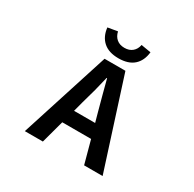

<svg xmlns="http://www.w3.org/2000/svg" viewBox="-200 -1173 1401 1386"><g transform="rotate(30 500.0 -480.0)"><path d="M594.7 -960 676.8 -946.3Q668.9 -873 624 -833Q579.1 -793 497.1 -793Q416 -793 370.6 -833.5Q325.2 -874 317.4 -946.3L398.4 -960Q406.2 -922.9 431.6 -901.4Q457 -879.9 497.1 -879.9Q537.1 -879.9 562.5 -901.4Q587.9 -922.9 594.7 -960ZM410.2 -304.7H585.9L563.5 -385.7Q550.8 -428.7 529.3 -512.2Q507.8 -595.7 499 -627.9H495.1Q469.7 -514.6 431.6 -385.7ZM669.9 0 618.2 -190.4H377.9L326.2 0H175.8L413.1 -740.2H586.9L824.2 0Z"/></g></svg>

Font: Gen Shin Gothic Monospace Bold
Style: Bold
Weight: 700
Designer: [Source Han Sans]
Ryoko NISHIZUKA  (kana & ideographs); Paul D. Hunt (Latin, Greek & Cyrillic); Wenlong ZHANG  (bopomofo
Version: Version 1.002.20150607